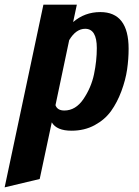

<svg xmlns="http://www.w3.org/2000/svg" viewBox="-111 -557 599 827"><path d="M76 -537H220L204 -462Q254 -505 321 -505Q443 -505 443 -347Q443 -303 436.5 -258Q430 -213 412 -164.5Q394 -116 367.5 -79Q341 -42 297 -18Q253 6 197 6Q133 6 112 -30L60 214L-91 250ZM166 -81Q215 -81 248.5 -130.5Q282 -180 294 -237.5Q306 -295 306 -350Q306 -433 256 -433Q216 -433 187 -384L128 -104Q136 -81 166 -81Z"/></svg>

Font: Lobster 1.4
Style: Regular
Weight: 400
Designer: Pablo Impallari
Foundry: Pablo Impallari. www.impallari.com
Version: Version 1.4